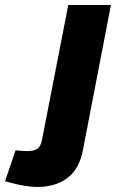

<svg xmlns="http://www.w3.org/2000/svg" viewBox="-162 -536 471 765"><path d="M-142 186 -100 63 -88 64Q-80 65 -70 65.5Q-60 66 -53 66Q-27 66 -13.5 57Q0 48 5 23L110 -516H280L169 59Q155 136 107.5 172.5Q60 209 -15 209Q-36 209 -65.5 204Q-95 199 -120 192Z"/></svg>

Font: REM
Style: Bold Italic
Weight: 700
Italic angle: -11°
Designer: Octavio Pardo
Foundry: Ashler Design
Version: Version 1.005;gftools[0.9.28]